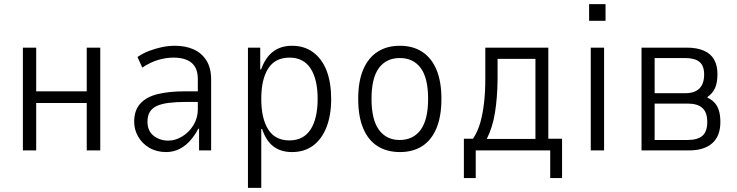

<svg xmlns="http://www.w3.org/2000/svg" viewBox="-20 -723 3545 923"><path d="M90 0V-494H154V-284H397V-494H462V0H397V-228H154V0Z M778 8Q733 8 698 -12.5Q663 -33 644 -66.5Q625 -100 625 -138Q625 -192 654 -224.5Q683 -257 737.5 -270.5Q792 -284 869 -284H942V-233H875Q827 -233 791.5 -228.5Q756 -224 733.5 -213.5Q711 -203 700 -184.5Q689 -166 689 -138Q689 -93 719 -70Q749 -47 789 -47Q823 -47 856 -67Q889 -87 910 -121.5Q931 -156 931 -197V-342Q931 -396 901 -421Q871 -446 814 -446Q778 -446 740.5 -435Q703 -424 664 -398L641 -449Q667 -467 697.5 -478.5Q728 -490 759 -496.5Q790 -503 821 -503Q872 -503 911 -485.5Q950 -468 972.5 -432Q995 -396 995 -340V0H937V-104H933Q919 -76 897 -50Q875 -24 845 -8Q815 8 778 8Z M1172 180V-494H1231V-389H1235Q1256 -447 1293 -475Q1330 -503 1384 -503Q1443 -503 1485.5 -471.5Q1528 -440 1550 -383.5Q1572 -327 1572 -247Q1572 -169 1549.5 -111.5Q1527 -54 1485 -23Q1443 8 1384 8Q1330 8 1294.5 -19Q1259 -46 1240 -103H1236V180ZM1371 -48Q1439 -48 1473 -100.5Q1507 -153 1507 -248Q1507 -342 1473 -394Q1439 -446 1372 -446Q1303 -446 1269.5 -394Q1236 -342 1236 -248Q1236 -153 1269.5 -100.5Q1303 -48 1371 -48Z M1903 8Q1840 8 1795 -20.5Q1750 -49 1726 -106Q1702 -163 1702 -248Q1702 -332 1726 -388.5Q1750 -445 1795 -474Q1840 -503 1902 -503Q1965 -503 2009.5 -474Q2054 -445 2078 -388.5Q2102 -332 2102 -248Q2102 -163 2078 -106Q2054 -49 2009.5 -20.5Q1965 8 1903 8ZM1901 -50Q1966 -50 2002 -98.5Q2038 -147 2038 -248Q2038 -348 2002.5 -396Q1967 -444 1902 -444Q1837 -444 1801.5 -396Q1766 -348 1766 -248Q1766 -147 1802 -98.5Q1838 -50 1901 -50Z M2210 133V-56H2254Q2277 -91 2289 -134Q2301 -177 2307 -229Q2313 -281 2313 -345V-494H2616V-56H2682V133H2625V0H2267V133ZM2320 -55H2554V-440H2372V-340Q2371 -253 2359.5 -181.5Q2348 -110 2320 -55Z M2812 -623V-703H2891V-623ZM2820 0V-494H2884V0Z M3064 0V-494H3282Q3330 -494 3363.5 -479.5Q3397 -465 3413 -436.5Q3429 -408 3429 -367Q3429 -327 3418 -301Q3407 -275 3380 -256L3382 -253Q3405 -242 3418 -226Q3431 -210 3437 -188Q3443 -166 3443 -136Q3443 -69 3404 -34.5Q3365 0 3293 0ZM3127 -50H3285Q3333 -50 3356.5 -70Q3380 -90 3380 -137Q3380 -183 3356.5 -204Q3333 -225 3287 -225H3127ZM3127 -275H3275Q3319 -275 3342 -297.5Q3365 -320 3365 -365Q3365 -407 3342.5 -425.5Q3320 -444 3273 -444H3127Z"/></svg>

Font: Nunito Sans 7pt Condensed Light
Style: Regular
Weight: 300
Width: 3
Designer: Vernon Adams
Foundry: Vernon Adams
Version: Version 3.101;gftools[0.9.27]